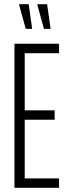

<svg xmlns="http://www.w3.org/2000/svg" viewBox="-20 -897 324 917"><path d="M49 0V-688H262V-643H98V-370H241V-325H98V-45H262V0ZM221 -759H190L159 -871V-877H205L221 -764ZM133 -759H103L72 -871V-877H117L133 -764Z"/></svg>

Font: Saira UltraCondensed Light
Style: Regular
Weight: 300
Width: 1
Designer: Hector Gatti with collaboration of the Omnibus-Type team
Foundry: Omnibus-Type
Version: Version 1.101